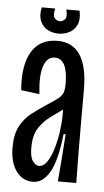

<svg xmlns="http://www.w3.org/2000/svg" viewBox="-50 -694 401 738"><g transform="rotate(5 150.0 -325.5)"><path d="M105 10Q65 10 40.5 -24Q16 -58 16 -116Q16 -166 33 -197.5Q50 -229 76.5 -249.5Q103 -270 132 -289Q162 -308 176 -319.5Q190 -331 194 -343.5Q198 -356 198 -376Q198 -473 148 -473Q118 -473 105.5 -435.5Q93 -398 101 -328L30 -337Q22 -433 53.5 -485.5Q85 -538 153 -538Q270 -538 270 -359V-241Q270 -181 270.5 -120.5Q271 -60 272 0H201Q205 -46 208.5 -91.5Q212 -137 215 -183H207Q196 -81 170 -35.5Q144 10 105 10ZM124 -53Q141 -53 154.5 -73Q168 -93 177.5 -124.5Q187 -156 192 -191Q197 -226 197 -257V-277Q175 -261 149.5 -242.5Q124 -224 106 -196Q88 -168 88 -121Q88 -83 99.5 -68Q111 -53 124 -53ZM81 -661H133Q126 -634 134.5 -624Q143 -614 155 -614Q165 -614 174 -623Q183 -632 176 -661H227Q234 -627 224 -606Q214 -585 194.5 -575.5Q175 -566 154 -566Q131 -566 112 -576Q93 -586 83.5 -607.5Q74 -629 81 -661Z"/></g></svg>

Font: Bricolage Grotesque 96pt Condensed Light
Style: Regular
Weight: 300
Width: 3
Designer: Mathieu Triay
Foundry: Atelier Triay
Version: Version 1.001; ttfautohint (v1.8.4.7-5d5b);gftools[0.9.33.de